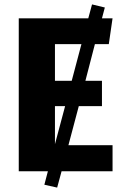

<svg xmlns="http://www.w3.org/2000/svg" viewBox="-20 -776 566 870"><path d="M337 -295 290 -118H490V0H259L239 74L181 61L197 0H65V-693H380L397 -756L455 -742L442 -693H490L473 -576H410L367 -410H442V-295ZM229 -576V-410H305L349 -576ZM229 -295V-123L232 -134L275 -295Z"/></svg>

Font: FiraGO
Style: Bold
Weight: 700
Designer: bBox Type
Foundry: bBox Type GmbH
Version: Version 1.001;PS 001.001;hotconv 1.0.88;makeotf.lib2.5.64775